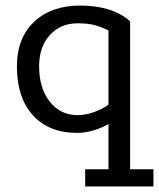

<svg xmlns="http://www.w3.org/2000/svg" viewBox="-20 -464 573 692"><path d="M287 208V146H371V-17Q345 -2 315 6.5Q285 15 259 15Q156 15 98.5 -48.5Q41 -112 41 -224Q41 -328 103.5 -386Q166 -444 269 -444Q325 -444 371 -430Q417 -416 449 -387V146H533V208ZM260 -49Q287 -49 317.5 -59.5Q348 -70 371 -87V-354Q348 -366 323 -373Q298 -380 260 -380Q198 -380 159.5 -337.5Q121 -295 121 -225Q121 -146 159.5 -97.5Q198 -49 260 -49Z"/></svg>

Font: Podkova
Style: Regular
Weight: 400
Designer: Ilya Yudin
Foundry: Cyreal (www.cyreal.org)
Version: Version 2.103